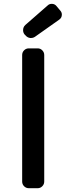

<svg xmlns="http://www.w3.org/2000/svg" viewBox="-20 -991 349 1011"><path d="M131.8 0Q117.2 0 106.9 -10.3Q96.7 -20.5 96.7 -35.2V-701.2Q96.7 -715.8 106.9 -726.1Q117.2 -736.3 131.8 -736.3H178.7Q192.4 -736.3 202.6 -726.1Q212.9 -715.8 212.9 -701.2V-35.2Q212.9 -20.5 202.6 -10.3Q192.4 0 178.7 0ZM165 -797.9Q155.3 -791 143.6 -791Q141.6 -791 138.7 -791Q124 -793 114.3 -804.7L109.4 -809.6Q101.6 -819.3 101.6 -832Q101.6 -848.6 113.3 -859.4L230.5 -961.9Q239.3 -970.7 252 -970.7Q252.9 -970.7 254.9 -970.7Q269.5 -969.7 278.3 -958L297.9 -934.6Q305.7 -925.8 305.7 -914.1Q305.7 -897.5 292 -887.7Z"/></svg>

Font: Gen Jyuu GothicL Medium
Style: Regular
Weight: 500
Designer: [Source Han Sans]
Ryoko NISHIZUKA  (kana & ideographs); Paul D. Hunt (Latin, Greek & Cyrillic); Wenlong ZHANG  (bopomofo
Version: Version 1.002.20150607